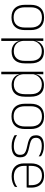

<svg xmlns="http://www.w3.org/2000/svg" viewBox="1129 -1667 710 3008"><g transform="rotate(90 1484.0 -163.0)"><path d="M253 12Q155.5 12 105.2 -43Q55 -98 55 -201V-286.5Q55 -389.5 105.5 -444Q156 -498.5 253 -498.5Q350 -498.5 400.8 -444Q451.5 -389.5 451.5 -286.5V-201Q451.5 -98 400.8 -43Q350 12 253 12ZM253 -21.5Q330 -21.5 370.8 -67.2Q411.5 -113 411.5 -199.5V-288Q411.5 -374 371 -419.5Q330.5 -465 253 -465Q175.5 -465 135 -419.5Q94.5 -374 94.5 -288V-199.5Q94.5 -113 135 -67.2Q175.5 -21.5 253 -21.5Z M788.5 10Q740 10 702.5 -8.8Q665 -27.5 642.5 -61.5Q620 -95.5 617.5 -141H604.5L620 -177.5Q622.5 -126.5 644.5 -92.2Q666.5 -58 702 -41Q737.5 -24 780.5 -24Q854.5 -24 894 -68.2Q933.5 -112.5 933.5 -197V-289.5Q933.5 -374 894.2 -418.5Q855 -463 779.5 -463Q736.5 -463 702.8 -445.2Q669 -427.5 647.2 -396Q625.5 -364.5 618 -322.5L605 -354H617Q622.5 -393.5 644.2 -425.8Q666 -458 702.8 -477.2Q739.5 -496.5 790.5 -496.5Q879.5 -496.5 926.2 -442.8Q973 -389 973 -287.5V-199Q973 -97 925.8 -43.5Q878.5 10 788.5 10ZM621.5 172H582V-486.5H621.5L619 -361L620 -346V-138.5L619 -128L621.5 4.5Z M1310.5 10Q1262 10 1224.5 -8.8Q1187 -27.5 1164.5 -61.5Q1142 -95.5 1139.5 -141H1126.5L1142 -177.5Q1144.5 -126.5 1166.5 -92.2Q1188.5 -58 1224 -41Q1259.5 -24 1302.5 -24Q1376.5 -24 1416 -68.2Q1455.5 -112.5 1455.5 -197V-289.5Q1455.5 -374 1416.2 -418.5Q1377 -463 1301.5 -463Q1258.5 -463 1224.8 -445.2Q1191 -427.5 1169.2 -396Q1147.5 -364.5 1140 -322.5L1127 -354H1139Q1144.5 -393.5 1166.2 -425.8Q1188 -458 1224.8 -477.2Q1261.5 -496.5 1312.5 -496.5Q1401.5 -496.5 1448.2 -442.8Q1495 -389 1495 -287.5V-199Q1495 -97 1447.8 -43.5Q1400.5 10 1310.5 10ZM1143.5 172H1104V-486.5H1143.5L1141 -361L1142 -346V-138.5L1141 -128L1143.5 4.5Z M1803 12Q1705.5 12 1655.2 -43Q1605 -98 1605 -201V-286.5Q1605 -389.5 1655.5 -444Q1706 -498.5 1803 -498.5Q1900 -498.5 1950.8 -444Q2001.5 -389.5 2001.5 -286.5V-201Q2001.5 -98 1950.8 -43Q1900 12 1803 12ZM1803 -21.5Q1880 -21.5 1920.8 -67.2Q1961.5 -113 1961.5 -199.5V-288Q1961.5 -374 1921 -419.5Q1880.5 -465 1803 -465Q1725.5 -465 1685 -419.5Q1644.5 -374 1644.5 -288V-199.5Q1644.5 -113 1685 -67.2Q1725.5 -21.5 1803 -21.5Z M2270.5 10Q2212 10 2169.5 -4.2Q2127 -18.5 2100 -35L2095 -74.5Q2131 -53.5 2173 -39Q2215 -24.5 2270 -24.5Q2334.5 -24.5 2370 -48.5Q2405.5 -72.5 2405.5 -119V-127Q2405.5 -157 2393.5 -176.8Q2381.5 -196.5 2350.5 -210.5Q2319.5 -224.5 2262 -236Q2200.5 -248 2165 -264.5Q2129.5 -281 2114.5 -306.8Q2099.5 -332.5 2099.5 -371.5V-376Q2099.5 -434 2140.5 -465Q2181.5 -496 2264 -496Q2320.5 -496 2361 -482.2Q2401.5 -468.5 2426.5 -451L2431 -414Q2399.5 -435 2359.2 -448.8Q2319 -462.5 2266 -462.5Q2222 -462.5 2194 -452Q2166 -441.5 2152.5 -422.2Q2139 -403 2139 -376V-371.5Q2139 -340.5 2151.2 -321.2Q2163.5 -302 2194.2 -289.8Q2225 -277.5 2278.5 -266.5Q2342 -254.5 2378.2 -237.5Q2414.5 -220.5 2429.5 -194.2Q2444.5 -168 2444.5 -128.5V-118.5Q2444.5 -55.5 2399.2 -22.8Q2354 10 2270.5 10Z M2742.5 10Q2644.5 10 2592 -41.2Q2539.5 -92.5 2539.5 -187V-290.5Q2539.5 -391.5 2588 -445Q2636.5 -498.5 2729.5 -498.5Q2791.5 -498.5 2833.8 -474.2Q2876 -450 2897.8 -404.8Q2919.5 -359.5 2919.5 -295.5V-278Q2919.5 -265.5 2919 -252.8Q2918.5 -240 2917 -225.5H2880.5Q2881 -245.5 2881 -263.2Q2881 -281 2881 -296Q2881 -350.5 2863.8 -388Q2846.5 -425.5 2812.8 -445.2Q2779 -465 2729.5 -465Q2655.5 -465 2617 -421Q2578.5 -377 2578.5 -293V-245V-239V-184.5Q2578.5 -147 2589.5 -117.5Q2600.5 -88 2621.8 -67.2Q2643 -46.5 2674.5 -35.5Q2706 -24.5 2747.5 -24.5Q2794.5 -24.5 2835 -38.5Q2875.5 -52.5 2911 -78.5L2906.5 -40Q2876 -17 2834.2 -3.5Q2792.5 10 2742.5 10ZM2907 -225.5H2559.5V-257.5H2907Z"/></g></svg>

Font: Anek Malayalam ExtraLight
Style: Regular
Weight: 250
Version: Version 1.003